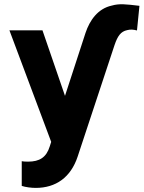

<svg xmlns="http://www.w3.org/2000/svg" viewBox="-20 -690 684 914"><path d="M24.9 -545.5 223.7 -14.6 217 6.4C201 59.3 168 79.5 113.6 79.5C99.4 79.5 90.2 78.8 83.5 77.4V195C101.6 201 128.9 204.5 150.2 204.5C245 204.5 316.8 155.2 349.8 55L524.9 -474.4C539.8 -518.5 554.7 -540.1 585.2 -546.5C601.9 -551.1 615.4 -549 632.1 -545.1L643.8 -662.3C578.1 -670.1 548.3 -673.7 512.1 -663.4C446 -649.1 407.3 -593.8 387.1 -533.4L289.4 -233.7L182.2 -545.5Z"/></svg>

Font: Karasuma Gothic
Style: Bold
Weight: 700
Designer: Rasmus Andersson / Ryoko Nishizuka
Foundry: Genbu
Version: Version 1.00